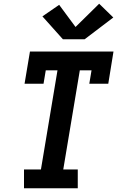

<svg xmlns="http://www.w3.org/2000/svg" viewBox="-20 -1012 640 1032"><path d="M109 0V-101H200L289 -634H226L214 -562H112L141 -735H590L562 -562H460L472 -634H409L320 -101H398V0ZM435 -801H318L208 -924L298 -986L386 -867L513 -992L589 -918Z"/></svg>

Font: Iosevka Slab Extended Oblique
Style: Bold
Weight: 700
Width: 7
Italic angle: -9°
Monospace: yes
Designer: Belleve Invis
Foundry: Belleve Invis
Version: Version 11.1.1; ttfautohint (v1.8.3)